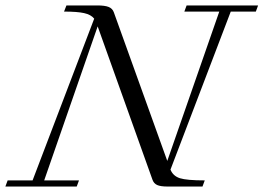

<svg xmlns="http://www.w3.org/2000/svg" viewBox="-49 -683 965 703"><path d="M-29.3 0 -21 -22.5H70.3L295.9 -614.7Q284.2 -629.4 259 -635Q233.9 -640.6 185.5 -640.6L194.3 -663.1H307.1Q335 -663.1 348.9 -657.5Q362.8 -651.9 367.7 -638.2L563.5 -93.8L753.9 -640.6H626L634.3 -663.1H896L887.7 -640.6H795.9L575.2 -62Q584.5 -38.6 609.6 -30.5Q634.8 -22.5 700.7 -22.5L692.4 0H564.9Q538.6 0 526.4 -5.6Q514.2 -11.2 509.3 -24.9L308.6 -586.4L112.8 -22.5H240.2L231.9 0Z"/></svg>

Font: Elstob Light
Style: Italic
Weight: 300
Italic angle: -20°
Designer: Peter S. Baker
Version: Version 1.015